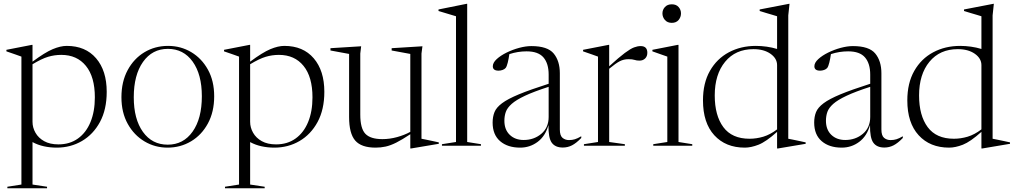

<svg xmlns="http://www.w3.org/2000/svg" viewBox="-20 -762 5302 1004"><path d="M226 214.5V222.5H18.5V214.5L92 203V-466Q82 -470 61.8 -476.8Q41.5 -483.5 13.5 -493.5V-501.5L147 -527.5H150V-439.5Q215 -488 255.8 -505Q296.5 -522 329 -522Q427 -522 482.5 -457.2Q538 -392.5 538 -282Q538 -189.5 502.8 -124.2Q467.5 -59 408.2 -24.5Q349 10 276.5 10Q242 10 209.8 3Q177.5 -4 150 -19V203ZM476 -253Q476 -360 429.2 -417.5Q382.5 -475 300.5 -475Q265 -475 231.5 -465Q198 -455 150 -426V-125Q150 -95 165.5 -67.8Q181 -40.5 211 -23.8Q241 -7 285.5 -7Q345 -7 387.8 -37.8Q430.5 -68.5 453.2 -123.8Q476 -179 476 -253Z M856 10Q790.5 10 735.8 -22.5Q681 -55 648 -114.2Q615 -173.5 615 -253.5Q615 -335 647.5 -395.2Q680 -455.5 735.2 -488.8Q790.5 -522 859 -522Q925 -522 979.8 -489.5Q1034.5 -457 1067.2 -398Q1100 -339 1100 -258.5Q1100 -177 1067.2 -116.5Q1034.5 -56 979 -23Q923.5 10 856 10ZM857 -5.5Q939 -5.5 987.2 -73.8Q1035.5 -142 1035.5 -258.5Q1035.5 -373 987.5 -439.8Q939.5 -506.5 858 -506.5Q776 -506.5 727.8 -438.2Q679.5 -370 679.5 -253.5Q679.5 -139 727.5 -72.2Q775.5 -5.5 857 -5.5Z M1364 214.5V222.5H1156.5V214.5L1230 203V-466Q1220 -470 1199.8 -476.8Q1179.5 -483.5 1151.5 -493.5V-501.5L1285 -527.5H1288V-439.5Q1353 -488 1393.8 -505Q1434.5 -522 1467 -522Q1565 -522 1620.5 -457.2Q1676 -392.5 1676 -282Q1676 -189.5 1640.8 -124.2Q1605.5 -59 1546.2 -24.5Q1487 10 1414.5 10Q1380 10 1347.8 3Q1315.5 -4 1288 -19V203ZM1614 -253Q1614 -360 1567.2 -417.5Q1520.5 -475 1438.5 -475Q1403 -475 1369.5 -465Q1336 -455 1288 -426V-125Q1288 -95 1303.5 -67.8Q1319 -40.5 1349 -23.8Q1379 -7 1423.5 -7Q1483 -7 1525.8 -37.8Q1568.5 -68.5 1591.2 -123.8Q1614 -179 1614 -253Z M1864 -162.5Q1864 -90.5 1890.5 -62.5Q1917 -34.5 1979.5 -34.5Q2018 -34.5 2056.8 -45.2Q2095.5 -56 2125.5 -72.5V-480L2028 -498V-510L2189 -520L2184 -482V-36.5Q2190 -35.5 2207.8 -31.8Q2225.5 -28 2244.8 -24Q2264 -20 2274.5 -17.5V-10L2129 14.5H2125.5V-60Q2082.5 -31.5 2052 -16.2Q2021.5 -1 1996.2 4.5Q1971 10 1944 10Q1869.5 10 1837.5 -27Q1805.5 -64 1805.5 -150V-480L1708 -498V-510L1868.5 -520L1864 -482Z M2423 -19.5 2495 -8V0H2291V-8L2364.5 -19.5V-677Q2354.5 -680 2328.5 -687.8Q2302.5 -695.5 2273 -704.5V-712.5L2419.5 -742H2423Z M2923 9.5Q2883.5 9.5 2865.2 -15.8Q2847 -41 2848 -108Q2832 -50.5 2791.5 -20.2Q2751 10 2700 10Q2634.5 10 2595.2 -23.8Q2556 -57.5 2556 -121Q2556 -151.5 2565.8 -175.8Q2575.5 -200 2605.2 -222.2Q2635 -244.5 2693.5 -268.8Q2752 -293 2849 -324V-372Q2849 -430 2821.8 -461.8Q2794.5 -493.5 2733.5 -493.5Q2687.5 -493.5 2643.5 -479Q2640 -454.5 2635 -434.2Q2630 -414 2624 -406.5Q2618.5 -400 2608 -396.2Q2597.5 -392.5 2587 -392.5Q2557 -392.5 2557 -415.5Q2557 -434 2577.2 -452.8Q2597.5 -471.5 2629 -487Q2660.5 -502.5 2695 -511.8Q2729.5 -521 2758.5 -521Q2843.5 -521 2875.5 -482Q2907.5 -443 2907.5 -379V-85Q2907.5 -53 2921.5 -41.2Q2935.5 -29.5 2955.5 -29.5Q2972 -29.5 2986 -33.8Q3000 -38 3019.5 -49.5V-40.5Q2993.5 -13.5 2971 -2Q2948.5 9.5 2923 9.5ZM2617.5 -130.5Q2617.5 -84 2645.5 -57Q2673.5 -30 2718.5 -30Q2772 -30 2810.5 -62.2Q2849 -94.5 2849 -150.5V-308Q2771.5 -283 2725.2 -261.2Q2679 -239.5 2655.8 -218.8Q2632.5 -198 2625 -176.8Q2617.5 -155.5 2617.5 -130.5Z M3330 -521Q3365 -521 3365 -486Q3365 -467.5 3353.5 -456.2Q3342 -445 3324 -445Q3309 -445 3298 -448.8Q3287 -452.5 3266.5 -452.5Q3242 -452.5 3221.2 -442Q3200.5 -431.5 3165.5 -402.5V-19.5L3247.5 -8V0H3033.5V-8L3107 -19.5V-466Q3097.5 -470 3077 -476.8Q3056.5 -483.5 3029 -493.5V-501.5L3162.5 -527.5H3165.5V-415.5Q3217 -462.5 3247.2 -485Q3277.5 -507.5 3295.8 -514.2Q3314 -521 3330 -521Z M3493 -642.5Q3470 -642.5 3457 -657.5Q3444 -672.5 3444 -692Q3444 -711 3457 -725.2Q3470 -739.5 3493 -739.5Q3516 -739.5 3528.5 -725.2Q3541 -711 3541 -692Q3541 -672.5 3528.5 -657.5Q3516 -642.5 3493 -642.5ZM3528 -527.5V-19.5L3600 -8V0H3396V-8L3469.5 -19.5V-466Q3461 -469 3437.5 -477.2Q3414 -485.5 3391.5 -493.5V-501.5L3524.5 -527.5Z M4193 -10 4047.5 14.5H4043.5V-72.5Q3985.5 -20.5 3946.2 -5.2Q3907 10 3874.5 10Q3774.5 10 3715.2 -54.8Q3656 -119.5 3656 -237Q3656 -327.5 3692.2 -391.2Q3728.5 -455 3791.2 -488.5Q3854 -522 3932.5 -522Q3960 -522 3988.8 -518Q4017.5 -514 4043.5 -506V-677Q4037.5 -679 4021.2 -683.8Q4005 -688.5 3986 -694.2Q3967 -700 3952.5 -704.5V-712.5L4105.5 -742H4108.5L4102 -681.5V-36.5Q4108 -35.5 4126 -31.8Q4144 -28 4163.2 -24Q4182.5 -20 4193 -17.5ZM4043.5 -421.5Q4043.5 -456.5 4009 -480.8Q3974.5 -505 3920 -505Q3826 -505 3771.8 -439Q3717.5 -373 3717.5 -263Q3717.5 -158 3762.5 -97.2Q3807.5 -36.5 3899.5 -36.5Q3935.5 -36.5 3971.5 -47.2Q4007.5 -58 4043.5 -85.5Z M4604.5 9.5Q4565 9.5 4546.8 -15.8Q4528.5 -41 4529.5 -108Q4513.5 -50.5 4473 -20.2Q4432.5 10 4381.5 10Q4316 10 4276.8 -23.8Q4237.5 -57.5 4237.5 -121Q4237.5 -151.5 4247.2 -175.8Q4257 -200 4286.8 -222.2Q4316.5 -244.5 4375 -268.8Q4433.5 -293 4530.5 -324V-372Q4530.5 -430 4503.2 -461.8Q4476 -493.5 4415 -493.5Q4369 -493.5 4325 -479Q4321.5 -454.5 4316.5 -434.2Q4311.5 -414 4305.5 -406.5Q4300 -400 4289.5 -396.2Q4279 -392.5 4268.5 -392.5Q4238.5 -392.5 4238.5 -415.5Q4238.5 -434 4258.8 -452.8Q4279 -471.5 4310.5 -487Q4342 -502.5 4376.5 -511.8Q4411 -521 4440 -521Q4525 -521 4557 -482Q4589 -443 4589 -379V-85Q4589 -53 4603 -41.2Q4617 -29.5 4637 -29.5Q4653.5 -29.5 4667.5 -33.8Q4681.5 -38 4701 -49.5V-40.5Q4675 -13.5 4652.5 -2Q4630 9.5 4604.5 9.5ZM4299 -130.5Q4299 -84 4327 -57Q4355 -30 4400 -30Q4453.5 -30 4492 -62.2Q4530.5 -94.5 4530.5 -150.5V-308Q4453 -283 4406.8 -261.2Q4360.5 -239.5 4337.2 -218.8Q4314 -198 4306.5 -176.8Q4299 -155.5 4299 -130.5Z M5261.5 -10 5116 14.5H5112V-72.5Q5054 -20.5 5014.8 -5.2Q4975.5 10 4943 10Q4843 10 4783.8 -54.8Q4724.5 -119.5 4724.5 -237Q4724.5 -327.5 4760.8 -391.2Q4797 -455 4859.8 -488.5Q4922.5 -522 5001 -522Q5028.5 -522 5057.2 -518Q5086 -514 5112 -506V-677Q5106 -679 5089.8 -683.8Q5073.5 -688.5 5054.5 -694.2Q5035.5 -700 5021 -704.5V-712.5L5174 -742H5177L5170.5 -681.5V-36.5Q5176.5 -35.5 5194.5 -31.8Q5212.5 -28 5231.8 -24Q5251 -20 5261.5 -17.5ZM5112 -421.5Q5112 -456.5 5077.5 -480.8Q5043 -505 4988.5 -505Q4894.5 -505 4840.2 -439Q4786 -373 4786 -263Q4786 -158 4831 -97.2Q4876 -36.5 4968 -36.5Q5004 -36.5 5040 -47.2Q5076 -58 5112 -85.5Z"/></svg>

Font: Newsreader Display Light
Style: Regular
Weight: 300
Designer: Hugues Gentile
Foundry: Production Type
Version: Version 1.001